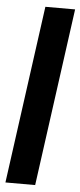

<svg xmlns="http://www.w3.org/2000/svg" viewBox="-57 -862 372 894"><g transform="rotate(5 128.5 -415.5)"><path d="M4 0 118 -831H257L143 0Z"/></g></svg>

Font: Merriweather 96pt
Style: Bold Italic
Weight: 700
Italic angle: -7.8°
Version: Version 2.101